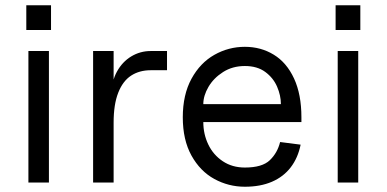

<svg xmlns="http://www.w3.org/2000/svg" viewBox="-20 -694 1470 730"><path d="M88 -500H166V0H88ZM80 -674H174V-580H80Z M334 -500H412V-335H404Q404 -384 424.5 -421.5Q445 -459 479 -479.5Q513 -500 553 -500H615V-427H553Q510 -427 478.5 -406.5Q447 -386 429.5 -341.5Q412 -297 412 -228V0H334Z M675 -248Q675 -334 708 -394.5Q741 -455 795 -485.5Q849 -516 911 -516Q972 -516 1021 -486Q1070 -456 1098 -395.5Q1126 -335 1126 -248V-230H753Q753 -184 772 -144.5Q791 -105 827 -81Q863 -57 911 -57Q977 -57 1006 -85Q1035 -113 1045 -154L1123 -144Q1113 -94 1085.5 -58Q1058 -22 1014 -3Q970 16 911 16Q849 16 795 -13.5Q741 -43 708 -102.5Q675 -162 675 -248ZM911 -443Q864 -443 828 -420Q792 -397 772.5 -363.5Q753 -330 753 -298H1048Q1048 -331 1033.5 -364.5Q1019 -398 988.5 -420.5Q958 -443 911 -443Z M1264 -500H1342V0H1264ZM1256 -674H1350V-580H1256Z"/></svg>

Font: Uncut Sans VF
Style: Regular
Weight: 400
Designer: Kasper Nordkvist
Foundry: Uncut Type
Version: Version 1.100;FEAKit 1.0